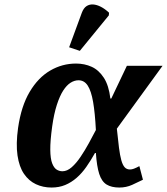

<svg xmlns="http://www.w3.org/2000/svg" viewBox="-20 -831 749 861"><path d="M211 10Q173 10 141 -5Q109 -20 87.5 -51.5Q66 -83 58.5 -134Q51 -185 61 -257Q75 -355 113 -419Q151 -483 205 -514.5Q259 -546 321 -546Q359 -546 391 -531.5Q423 -517 445.5 -482.5Q468 -448 475 -389H479L549 -536H709L504 -254Q509 -204 513.5 -169Q518 -134 524 -112.5Q530 -91 539 -81Q548 -71 563 -71Q571 -71 580.5 -74.5Q590 -78 605 -86L621 -25Q599 -14 572.5 -2Q546 10 515 10Q480 10 458 -3.5Q436 -17 425 -51Q414 -85 410 -145H406Q387 -111 367 -82.5Q347 -54 323.5 -33.5Q300 -13 272.5 -1.5Q245 10 211 10ZM260 -63Q281 -63 301.5 -81Q322 -99 341.5 -128Q361 -157 378.5 -189Q396 -221 410 -248Q406 -325 397.5 -374Q389 -423 373.5 -447Q358 -471 332 -471Q314 -471 296.5 -460Q279 -449 263.5 -425Q248 -401 235 -361Q222 -321 214 -264Q205 -199 205.5 -159Q206 -119 214 -98.5Q222 -78 234 -70.5Q246 -63 260 -63ZM338 -603 290 -619 347 -774Q355 -795 368 -803.5Q381 -812 397.5 -811Q414 -810 432.5 -800.5Q451 -791 469 -774L468 -762Z"/></svg>

Font: Noto Serif
Style: Italic
Weight: 400
Italic angle: -12°
Designer: Monotype Design Team
Foundry: Monotype Imaging Inc.
Version: Version 2.013